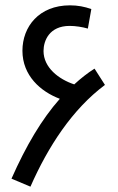

<svg xmlns="http://www.w3.org/2000/svg" viewBox="-20 -697 441 719"><path d="M94 2C160 -148 251 -288 373 -379L334 -440C307 -423 282 -403 258 -381C200 -400 143 -444 143 -506C143 -545 165 -600 241 -600C263 -600 288 -596 309 -590L322 -663C297 -672 271 -677 242 -677C126 -677 64 -597 64 -507C64 -414 132 -354 204 -327C136 -250 78 -152 23 -28Z"/></svg>

Font: Noto Sans Arabic UI SmCn
Style: Regular
Weight: 400
Width: 4
Designer: Monotype Design Team, Nadine Chahine and Nizar Qandah
Foundry: Monotype Imaging Inc.
Version: Version 2.010